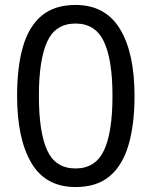

<svg xmlns="http://www.w3.org/2000/svg" viewBox="-20 -745 612 775"><path d="M523 -358Q523 -243 499 -160.5Q475 -78 423 -34Q371 10 285 10Q164 10 106.5 -87.5Q49 -185 49 -358Q49 -474 72.5 -556Q96 -638 148 -681.5Q200 -725 285 -725Q405 -725 464 -628.5Q523 -532 523 -358ZM137 -358Q137 -211 170.5 -138Q204 -65 285 -65Q365 -65 399.5 -137.5Q434 -210 434 -358Q434 -504 399.5 -577Q365 -650 285 -650Q204 -650 170.5 -577Q137 -504 137 -358Z"/></svg>

Font: Noto Sans Palmyrene
Style: Regular
Weight: 400
Designer: Monotype Design Team
Foundry: Monotype Imaging Inc.
Version: Version 2.001; ttfautohint (v1.8.4.7-5d5b)